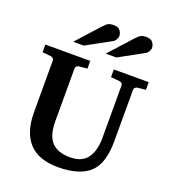

<svg xmlns="http://www.w3.org/2000/svg" viewBox="-165 -1051 1060 1189"><g transform="rotate(20 364.5 -456.5)"><path d="M703.1 -620.1 649.9 -615.2Q642.1 -614.3 635 -608.4Q627.9 -602.5 627.9 -592.8V-253.9Q627.9 -106.4 561 -45.2Q494.1 16.1 354 16.1Q225.1 16.1 162.1 -53Q99.1 -122.1 99.1 -253.9V-592.8Q99.1 -602.5 92 -608.4Q85 -614.3 76.2 -615.2L22 -620.1V-670.9H317.9V-620.1L264.2 -615.2Q255.9 -614.3 249 -608.4Q242.2 -602.5 242.2 -592.8V-246.1Q242.2 -152.3 281.7 -109.6Q321.3 -66.9 403.8 -66.9Q482.4 -66.9 517.1 -116Q551.8 -165 551.8 -246.1V-592.8Q551.8 -602.5 545.4 -608.4Q539.1 -614.3 529.8 -615.2L473.1 -620.1V-670.9H703.1ZM649.9 -876.5Q649.9 -866.7 642.3 -853.5Q634.8 -840.3 623.5 -834.5L462.9 -746.1H392.6L529.8 -897.5Q546.4 -916 559.6 -922.6Q572.8 -929.2 592.8 -929.2Q625 -929.2 637.5 -911.9Q649.9 -894.5 649.9 -876.5ZM434.6 -876.5Q434.6 -866.7 427.2 -853.5Q419.9 -840.3 408.7 -834.5L247.6 -746.1H177.7L314.9 -897.5Q331.5 -916 344.5 -922.6Q357.4 -929.2 377.9 -929.2Q410.2 -929.2 422.4 -911.9Q434.6 -894.5 434.6 -876.5Z"/></g></svg>

Font: Charis
Style: Bold
Weight: 700
Designer: Walt Agee, Miriam Martin, Annie Olsen, Victor Gaultney, Lorna Priest, Alan Ward, Bob Hallissy, Martin Hosken, Sharon Cor
Foundry: SIL Global
Version: Version 7.000